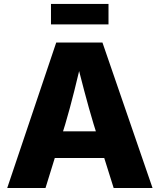

<svg xmlns="http://www.w3.org/2000/svg" viewBox="-20 -940 799 960"><path d="M16.1 0 261.2 -727.5H492.2L742.7 0H548.3L448.2 -318.8Q424.3 -398.4 401.4 -485.1Q378.4 -571.8 355 -668H396Q373 -571.8 351.3 -484.9Q329.6 -397.9 306.2 -318.8L207.5 0ZM183.1 -149.9V-283.2H575.7V-149.9ZM522.5 -920.4V-817.9H234.9V-920.4Z"/></svg>

Font: Inter 20pt ExtraBold
Style: Regular
Weight: 800
Version: Version 4.001;git-66647c0bb